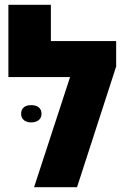

<svg xmlns="http://www.w3.org/2000/svg" viewBox="-20 -780 520 800"><path d="M192 -609V-760H15V-459H272L122 0H301L464 -503V-609ZM68 -306C68 -282 86 -270 110 -270C134 -270 153 -282 153 -306C153 -331 134 -342 110 -342C86 -342 68 -331 68 -306Z"/></svg>

Font: Noto Sans Hebrew Condensed Black
Style: Regular
Weight: 900
Width: 3
Designer: Monotype Design Team
Foundry: Monotype Imaging Inc.
Version: Version 2.004